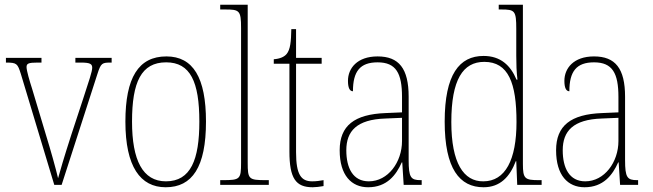

<svg xmlns="http://www.w3.org/2000/svg" viewBox="-20 -780 2755 810"><path d="M68 -468 209 0H240L391 -468C406 -515 411 -516 449 -516H451V-536H298V-516H321C361 -516 369 -510 369 -494C369 -478 355 -438 331 -364L281 -212C250 -116 232 -54 225 -28C216 -67 193 -149 175 -207L115 -407C105 -438 92 -482 92 -497C92 -512 100 -516 138 -516H155V-536H5V-516C51 -516 54 -512 68 -468Z M679 10C791 10 849 -75 849 -267C849 -452 795 -542 682 -542C564 -542 509 -452 509 -267C509 -77 572 10 679 10ZM680 -15C582 -15 537 -104 537 -267C537 -434 576 -517 681 -517C783 -517 821 -435 821 -267C821 -107 785 -15 680 -15Z M909 0H1114V-20H1102C1029 -20 1025 -24 1025 -94V-760H909V-740H930C990 -740 997 -736 997 -662V-94C997 -24 993 -20 920 -20H909Z M1299 10C1312 10 1328 8 1345 5V-20C1327 -17 1315 -15 1297 -15C1251 -15 1229 -42 1229 -138V-511H1337V-536H1229V-657H1209C1208 -605 1205 -571 1189 -552C1179 -540 1161 -532 1135 -530V-511H1201V-141C1201 -27 1228 10 1299 10Z M1533 10C1612 10 1651 -41 1675 -95H1677L1683 0H1759V-20H1755C1713 -20 1704 -31 1704 -105V-372C1704 -491 1663 -542 1573 -542C1487 -542 1448 -492 1448 -439C1448 -410 1455 -395 1469 -395C1469 -479 1499 -517 1573 -517C1651 -517 1676 -471 1676 -371V-306L1607 -303C1475 -298 1413 -250 1413 -146C1413 -40 1463 10 1533 10ZM1536 -15C1469 -15 1441 -71 1441 -146C1441 -227 1485 -276 1606 -280L1676 -283V-185C1676 -96 1617 -15 1536 -15Z M2020 10C2090 10 2131 -34 2156 -100H2158L2162 0H2265V-20H2254C2194 -20 2186 -26 2186 -88V-760H2084V-740H2095C2152 -740 2158 -735 2158 -658V-544C2158 -511 2159 -477 2163 -444H2159C2134 -504 2092 -544 2020 -544C1918 -544 1856 -466 1856 -267C1856 -68 1919 10 2020 10ZM2019 -15C1936 -14 1884 -92 1884 -265C1884 -444 1933 -519 2023 -519C2125 -519 2159 -430 2159 -265C2159 -106 2112 -15 2019 -15Z M2446 10C2525 10 2564 -41 2588 -95H2590L2596 0H2672V-20H2668C2626 -20 2617 -31 2617 -105V-372C2617 -491 2576 -542 2486 -542C2400 -542 2361 -492 2361 -439C2361 -410 2368 -395 2382 -395C2382 -479 2412 -517 2486 -517C2564 -517 2589 -471 2589 -371V-306L2520 -303C2388 -298 2326 -250 2326 -146C2326 -40 2376 10 2446 10ZM2449 -15C2382 -15 2354 -71 2354 -146C2354 -227 2398 -276 2519 -280L2589 -283V-185C2589 -96 2530 -15 2449 -15Z"/></svg>

Font: Noto Serif Hebrew Condensed Thin
Style: Regular
Weight: 100
Width: 3
Designer: Monotype Design Team
Foundry: Monotype Imaging Inc.
Version: Version 2.004